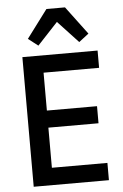

<svg xmlns="http://www.w3.org/2000/svg" viewBox="-62 -987 660 1030"><g transform="rotate(-5 268.0 -472.0)"><path d="M77 0V-698H482V-605H183V-401H453V-309H183V-93H482V0ZM328 -944 441 -793 388 -752 278 -870 168 -752 115 -793 228 -944Z"/></g></svg>

Font: IBM Plex Sans Cond Medm
Style: Regular
Weight: 500
Width: 3
Designer: Mike Abbink, Paul van der Laan, Pieter van Rosmalen
Foundry: Bold Monday
Version: Version 1.3